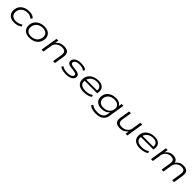

<svg xmlns="http://www.w3.org/2000/svg" viewBox="685 -2732 5156 5156"><g transform="rotate(45 3263.0 -154.5)"><path d="M313 8Q225 8 165.5 -26.5Q106 -61 81 -124Q56 -187 72 -271Q84 -328 113.5 -370.5Q143 -413 186.5 -441Q230 -469 283 -483Q336 -497 393 -497Q456 -497 506 -479Q556 -461 587 -427L552 -375Q520 -406 477.5 -421.5Q435 -437 389 -437Q343 -437 303 -426Q263 -415 230 -392Q197 -369 174.5 -335.5Q152 -302 142 -256Q123 -161 173 -106.5Q223 -52 320 -52Q371 -52 419.5 -68Q468 -84 510 -114L536 -62Q506 -40 470.5 -24Q435 -8 395.5 0Q356 8 313 8Z M891 8Q798 8 738.5 -27.5Q679 -63 655.5 -126Q632 -189 648 -272Q660 -326 688.5 -367.5Q717 -409 759.5 -438Q802 -467 854.5 -482Q907 -497 966 -497Q1059 -497 1118.5 -461.5Q1178 -426 1201.5 -363Q1225 -300 1208 -218Q1196 -163 1167.5 -121.5Q1139 -80 1097.5 -51Q1056 -22 1003.5 -7Q951 8 891 8ZM894 -51Q957 -51 1007.5 -72Q1058 -93 1092 -133Q1126 -173 1138 -231Q1158 -324 1111 -381Q1064 -438 962 -438Q900 -438 849.5 -417Q799 -396 765 -356Q731 -316 718 -259Q699 -165 745.5 -108Q792 -51 894 -51Z M1350 0 1428 -489H1496L1477 -373H1470Q1510 -432 1572.5 -464.5Q1635 -497 1715 -497Q1784 -497 1830 -474.5Q1876 -452 1895 -405.5Q1914 -359 1903 -285L1857 0H1787L1831 -280Q1840 -337 1827.5 -370.5Q1815 -404 1782 -420Q1749 -436 1695 -436Q1635 -436 1585 -412.5Q1535 -389 1502.5 -350Q1470 -311 1463 -261L1421 0Z M2280 8Q2202 8 2140.5 -8Q2079 -24 2048 -53L2076 -103Q2099 -85 2131.5 -72.5Q2164 -60 2203 -54Q2242 -48 2285 -48Q2360 -48 2407 -70.5Q2454 -93 2462 -130Q2468 -161 2448 -179.5Q2428 -198 2369 -206L2241 -223Q2164 -234 2132.5 -268.5Q2101 -303 2112 -363Q2122 -404 2154 -434Q2186 -464 2238.5 -480.5Q2291 -497 2359 -497Q2405 -497 2445.5 -490Q2486 -483 2517 -469.5Q2548 -456 2565 -435L2534 -386Q2502 -415 2455 -428Q2408 -441 2352 -441Q2274 -441 2232 -416Q2190 -391 2182 -357Q2176 -324 2195.5 -305Q2215 -286 2267 -279L2394 -262Q2475 -251 2509 -218Q2543 -185 2532 -124Q2522 -81 2488 -51.5Q2454 -22 2400.5 -7Q2347 8 2280 8Z M2955 8Q2857 8 2792.5 -25Q2728 -58 2702 -120.5Q2676 -183 2692 -268Q2708 -341 2753.5 -392Q2799 -443 2867 -470Q2935 -497 3019 -497Q3098 -497 3151.5 -470Q3205 -443 3228.5 -390Q3252 -337 3240 -257L3236 -228H2736L2744 -280H3204L3178 -263Q3188 -324 3171 -364Q3154 -404 3114 -423.5Q3074 -443 3014 -443Q2949 -443 2895.5 -420Q2842 -397 2807 -353.5Q2772 -310 2761 -249L2760 -243Q2749 -180 2769 -137Q2789 -94 2838 -72Q2887 -50 2964 -50Q3024 -50 3079 -65Q3134 -80 3182 -112L3205 -61Q3162 -28 3095 -10Q3028 8 2955 8Z M3593 188Q3519 188 3454 171.5Q3389 155 3348 117L3378 64Q3408 89 3443 103Q3478 117 3517.5 123Q3557 129 3601 129Q3700 129 3758 87.5Q3816 46 3829 -31L3845 -139H3856Q3835 -99 3797 -70.5Q3759 -42 3710.5 -27Q3662 -12 3610 -12Q3521 -12 3462.5 -46Q3404 -80 3381 -140.5Q3358 -201 3374 -282Q3385 -336 3413 -375.5Q3441 -415 3483 -442.5Q3525 -470 3577.5 -483.5Q3630 -497 3689 -497Q3771 -497 3825.5 -462Q3880 -427 3892 -371H3883L3901 -489H3970L3899 -41Q3888 34 3848 85.5Q3808 137 3743.5 162.5Q3679 188 3593 188ZM3622 -72Q3683 -72 3733.5 -91Q3784 -110 3818.5 -148Q3853 -186 3864 -241Q3882 -331 3834 -384.5Q3786 -438 3685 -438Q3624 -438 3573.5 -419Q3523 -400 3489.5 -362Q3456 -324 3443 -269Q3426 -180 3474 -126Q3522 -72 3622 -72Z M4325 8Q4258 8 4211.5 -14Q4165 -36 4146 -83.5Q4127 -131 4139 -204L4185 -489H4255L4210 -209Q4201 -154 4213.5 -119.5Q4226 -85 4259 -69Q4292 -53 4343 -53Q4404 -53 4453 -76.5Q4502 -100 4534 -139.5Q4566 -179 4573 -228L4614 -489H4685L4608 0H4540L4558 -116H4565Q4524 -57 4465 -24.5Q4406 8 4325 8Z M5090 8Q4992 8 4927.5 -25Q4863 -58 4837 -120.5Q4811 -183 4827 -268Q4843 -341 4888.5 -392Q4934 -443 5002 -470Q5070 -497 5154 -497Q5233 -497 5286.5 -470Q5340 -443 5363.5 -390Q5387 -337 5375 -257L5371 -228H4871L4879 -280H5339L5313 -263Q5323 -324 5306 -364Q5289 -404 5249 -423.5Q5209 -443 5149 -443Q5084 -443 5030.5 -420Q4977 -397 4942 -353.5Q4907 -310 4896 -249L4895 -243Q4884 -180 4904 -137Q4924 -94 4973 -72Q5022 -50 5099 -50Q5159 -50 5214 -65Q5269 -80 5317 -112L5340 -61Q5297 -28 5230 -10Q5163 8 5090 8Z M5506 0 5584 -489H5651L5633 -374L5626 -373Q5662 -428 5719 -462.5Q5776 -497 5854 -497Q5929 -497 5974.5 -465.5Q6020 -434 6026 -374L6019 -373Q6057 -430 6115.5 -463.5Q6174 -497 6254 -497Q6317 -497 6359.5 -474.5Q6402 -452 6419 -405.5Q6436 -359 6425 -285L6380 0H6309L6353 -277Q6363 -337 6352.5 -371Q6342 -405 6313 -420.5Q6284 -436 6236 -436Q6177 -436 6131 -412.5Q6085 -389 6056 -349.5Q6027 -310 6020 -260L5978 0H5908L5951 -277Q5961 -336 5950 -370.5Q5939 -405 5909.5 -420.5Q5880 -436 5834 -436Q5791 -436 5754 -422Q5717 -408 5688 -384Q5659 -360 5641.5 -328.5Q5624 -297 5618 -261L5577 0Z"/></g></svg>

Font: Nunito Sans 10pt Expanded Light
Style: Italic
Weight: 300
Width: 7
Italic angle: -9°
Designer: Vernon Adams
Foundry: Vernon Adams
Version: Version 3.101;gftools[0.9.27]